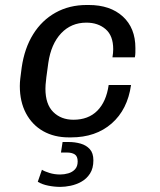

<svg xmlns="http://www.w3.org/2000/svg" viewBox="-20 -541 640 770"><path d="M256 10Q197.5 10 153.2 -15Q109 -40 84.2 -86.6Q59.5 -133.2 59.5 -195.8Q59.5 -210.5 61.4 -226.5Q63.2 -242.5 67 -270.5Q78.2 -347.8 113.1 -403.8Q148 -459.8 203 -490.4Q258 -521 327.8 -521H335.8Q422 -521 472.5 -474.9Q523 -428.8 523 -348.5Q523 -339.2 522.9 -329.8Q522.8 -320.2 520.8 -311H431Q434 -329 434 -344Q434 -397.8 403.6 -424Q373.2 -450.2 326.5 -450.2Q265.5 -450.2 225.1 -407.4Q184.8 -364.5 173.8 -289.2Q168.5 -252 165.9 -231.2Q163.2 -210.5 162.8 -201Q162.2 -191.5 162.2 -185Q162.2 -123 193.5 -91.9Q224.8 -60.8 274.5 -60.8Q334.2 -60.8 370.2 -96.9Q406.2 -133 415.8 -200H505.5Q491.5 -101.5 427.8 -45.8Q364 10 265 10ZM222.5 208.5Q198.2 208.5 173.8 203.6Q149.2 198.8 131.5 188L148.2 139.8Q158 146.2 178.2 152.5Q198.5 158.8 221.2 158.8Q238 158.8 254 154.1Q270 149.5 280.8 138Q291.5 126.5 291.5 106.5Q291.5 85.8 279.8 78.2Q268 70.8 250.2 70.8H224.5L231 28.5H255.2Q281 28.5 303.5 35Q326 41.5 340.2 57.2Q354.5 73 354.5 101.8Q354.5 134 341 155Q327.5 176 306.6 187.6Q285.8 199.2 263.1 203.9Q240.5 208.5 222.5 208.5Z"/></svg>

Font: Chivo Mono Medium
Style: Italic
Weight: 500
Italic angle: -8.05°
Monospace: yes
Designer: Hector Gatti
Foundry: Omnibus-Type
Version: Version 1.008